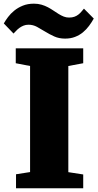

<svg xmlns="http://www.w3.org/2000/svg" viewBox="-49 -1000 518 1020"><path d="M36.1 -74.2 110.8 -85.9V-649.4L34.7 -664.1V-743.2H393.1V-664.1L314 -649.4V-85.4L393.1 -73.2V0H36.1ZM-28.8 -875.5Q-20 -891.1 -6.3 -909.4Q7.3 -927.7 26.9 -943.6Q46.4 -959.5 72.3 -970Q98.1 -980.5 131.3 -980.5Q153.3 -980.5 171.6 -975.1Q189.9 -969.7 205.6 -961.4Q221.2 -953.1 235.1 -943.6Q249 -934.1 262.5 -925.8Q275.9 -917.5 289.3 -912.1Q302.7 -906.7 317.9 -906.7Q334.5 -906.7 346.4 -911.1Q358.4 -915.5 367.4 -922.6Q376.5 -929.7 383.3 -938Q390.1 -946.3 397 -954.1L449.2 -901.4Q438 -881.3 423.8 -862.3Q409.7 -843.3 391.4 -828.1Q373 -813 349.6 -804Q326.2 -794.9 296.9 -794.9Q264.6 -794.9 239.3 -806.4Q213.9 -817.9 191.4 -831.8Q168.9 -845.7 147.7 -857.2Q126.5 -868.7 102.5 -868.7Q87.9 -868.7 75.9 -863.8Q64 -858.9 54.2 -851.8Q44.4 -844.7 36.9 -836.4Q29.3 -828.1 22.9 -821.8Z"/></svg>

Font: Merriweather UltraBold
Style: Regular
Weight: 900
Designer: Eben Sorkin ( sorkintype@gmail.com )
Foundry: Eben Sorkin
Version: Version 1.570; ttfautohint (v1.3) -l 8 -r 32 -G 0 -x 0 -H 60